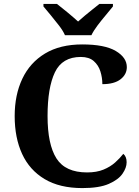

<svg xmlns="http://www.w3.org/2000/svg" viewBox="-20 -951 708 981"><path d="M401 10Q285 10 208 -36Q131 -82 93 -164.5Q55 -247 55 -358Q55 -466 94 -548.5Q133 -631 210 -677.5Q287 -724 400 -724Q515 -724 571.5 -690.5Q628 -657 628 -608Q628 -571 596 -546Q564 -521 503 -521Q503 -554 493 -586Q483 -618 459 -639Q435 -660 393 -660Q298 -660 260.5 -581.5Q223 -503 223 -358Q223 -213 268.5 -141.5Q314 -70 425 -70Q474 -70 509 -84.5Q544 -99 568.5 -121Q593 -143 610 -165Q627 -151 627 -122Q627 -94 606 -63.5Q585 -33 536 -11.5Q487 10 401 10ZM312 -771Q302 -794 281.5 -820.5Q261 -847 239.5 -873Q218 -899 202 -918V-931H271Q292 -915 324.5 -888Q357 -861 379 -841Q394 -855 414 -871.5Q434 -888 454 -904Q474 -920 488 -931H557V-918Q542 -899 520 -873Q498 -847 478 -820.5Q458 -794 447 -771Z"/></svg>

Font: Noto Serif Tibetan
Style: Bold
Weight: 700
Designer: Monotype Design Team
Foundry: Monotype Imaging Inc.
Version: Version 2.103; ttfautohint (v1.8.4.7-5d5b)